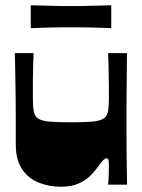

<svg xmlns="http://www.w3.org/2000/svg" viewBox="-20 -702 539 730"><path d="M211 8Q167 8 127.5 -7.5Q88 -23 64 -58.5Q40 -94 40 -153Q40 -201 40 -245Q40 -289 39.5 -327Q39 -365 38.5 -397.5Q38 -430 37.5 -455.5Q37 -481 36 -500H108Q107 -486 106.5 -468Q106 -450 105.5 -430Q105 -410 105 -390Q105 -370 105 -353Q105 -336 105 -324Q105 -294 109 -276Q113 -258 127 -250Q141 -242 170 -239.5Q199 -237 249 -237Q299 -237 328.5 -239.5Q358 -242 372 -250Q386 -258 390 -276Q394 -294 394 -324Q394 -339 394 -361.5Q394 -384 393.5 -409.5Q393 -435 392.5 -459Q392 -483 391 -500H463Q463 -491 462.5 -470.5Q462 -450 462 -422Q462 -394 461.5 -364Q461 -334 461 -305.5Q461 -277 461 -255Q461 -223 461 -184Q461 -145 461.5 -107Q462 -69 462.5 -40Q463 -11 463 0H391Q393 -19 393.5 -37.5Q394 -56 394 -69Q394 -83 393 -91.5Q392 -100 385 -100Q380 -100 373 -93.5Q366 -87 352 -67Q341 -52 324 -34.5Q307 -17 279.5 -4.5Q252 8 211 8ZM97 -595V-682Q149 -681 174 -680Q199 -679 214.5 -679Q230 -679 250 -679Q271 -679 286 -679Q301 -679 326.5 -680Q352 -681 403 -682V-595Q352 -597 326.5 -597.5Q301 -598 286 -598Q271 -598 250 -598Q230 -598 214.5 -598Q199 -598 174 -597.5Q149 -597 97 -595Z"/></svg>

Font: Ojuju ExtraBold
Style: Regular
Weight: 800
Designer: Chisaokwu Joboson, Mirko Velimirovic
Foundry: Udi Foundry
Version: Version 1.000